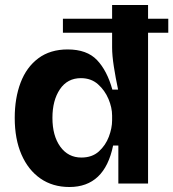

<svg xmlns="http://www.w3.org/2000/svg" viewBox="-20 -735 694 769"><path d="M258 14Q191 14 142 -20Q93 -54 66 -116Q39 -178 39 -263Q39 -342 62.5 -404Q86 -466 133.5 -501.5Q181 -537 251 -537Q328 -537 368.5 -494.5Q409 -452 430 -376H453Q443 -423 436 -468Q429 -513 429 -545V-604H232V-660H429V-715H573V-660H654V-604H573V0H454V-152H433Q399 14 258 14ZM306 -104Q349 -104 376 -128.5Q403 -153 416 -187.5Q429 -222 429 -253V-272Q429 -304 414.5 -338.5Q400 -373 372.5 -397.5Q345 -422 304 -422Q250 -422 220 -377.5Q190 -333 190 -263Q190 -191 221.5 -147.5Q253 -104 306 -104Z"/></svg>

Font: Bricolage Grotesque 12pt Bricolage Grotesque 10pt Regular
Style: Bold
Weight: 700
Designer: Mathieu Triay
Foundry: Atelier Triay
Version: Version 1.001; ttfautohint (v1.8.4.7-5d5b);gftools[0.9.33.de